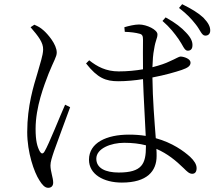

<svg xmlns="http://www.w3.org/2000/svg" viewBox="-20 -849 1040 917"><path d="M756 -749C792 -718 814 -689 833 -662C853 -634 860 -608 875 -607C888 -606 898 -613 899 -629C901 -649 892 -669 869 -693C847 -717 818 -740 771 -766ZM126 -719C163 -676 187 -646 186 -612C185 -582 172 -548 159 -500C141 -440 110 -344 110 -218C110 -121 143 -26 168 12C181 33 194 48 210 48C226 48 234 38 234 23C234 0 221 -30 221 -59C221 -76 228 -97 238 -127C251 -164 296 -285 315 -337L291 -349C268 -298 213 -159 193 -126C185 -112 177 -114 170 -126C158 -148 150 -176 150 -233C150 -339 191 -442 212 -497C237 -559 251 -578 251 -598C251 -638 207 -687 189 -703C172 -718 164 -722 144 -731ZM677 -150C677 -67 659 -25 547 -25C485 -25 440 -45 440 -91C440 -140 510 -167 573 -167C612 -167 646 -163 677 -155ZM576 -697C604 -696 628 -693 646 -688C659 -685 663 -678 663 -660C663 -632 662 -566 663 -518C628 -512 588 -508 547 -508C486 -508 444 -531 406 -561L391 -546C446 -476 485 -461 545 -461C583 -461 624 -465 663 -471C666 -380 673 -271 676 -200C651 -204 625 -206 596 -206C490 -206 405 -168 405 -86C405 -17 474 23 562 23C683 23 728 -32 728 -104C728 -114 728 -125 727 -138C780 -115 820 -82 858 -45C873 -30 884 -19 898 -19C912 -19 919 -29 919 -46C919 -64 907 -82 888 -100C858 -127 804 -167 724 -189C718 -268 709 -375 708 -479C767 -490 818 -505 848 -515C877 -525 890 -534 890 -550C890 -568 860 -578 843 -579C834 -579 823 -570 788 -555C772 -547 744 -537 708 -528C709 -561 711 -590 716 -614C723 -660 732 -665 732 -685C732 -707 681 -732 644 -732C623 -732 594 -725 574 -719ZM835 -811C874 -781 894 -759 916 -731C936 -706 943 -680 959 -679C973 -678 983 -686 984 -701C985 -721 975 -740 951 -765C927 -787 898 -805 850 -829Z"/></svg>

Font: Noto Serif CJK JP Light
Style: Regular
Weight: 300
Designer: Ryoko NISHIZUKA 西塚涼子 (kana & ideographs); Frank Grießhammer (Latin, Greek & Cyrillic); Wenlong ZHANG 张文龙 (bopomofo); San
Foundry: Adobe Systems Incorporated
Version: Version 1.001;PS 1.001;hotconv 16.6.54;makeotf.lib2.5.65590